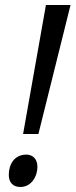

<svg xmlns="http://www.w3.org/2000/svg" viewBox="-20 -734 301 765"><path d="M72 -200H133L261 -714H163ZM61 11C103 11 129 -28 129 -70C129 -100 111 -118 85 -118C37 -118 15 -79 15 -37C15 -7 32 11 61 11Z"/></svg>

Font: Noto Sans Display SemiCondensed
Style: Italic
Weight: 400
Width: 4
Italic angle: -12°
Designer: Monotype Design Team
Foundry: Monotype Imaging Inc.
Version: Version 1.900